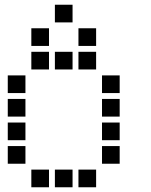

<svg xmlns="http://www.w3.org/2000/svg" viewBox="-20 -808 640 815"><path d="M214 -788Q213 -788 213 -788Q213 -788 213 -787V-714Q213 -713 213 -713Q213 -713 214 -713H287Q288 -713 288 -713Q288 -713 288 -714V-787Q288 -788 288 -788Q288 -788 287 -788ZM114 -688Q113 -688 113 -688Q113 -688 113 -687V-614Q113 -613 113 -613Q113 -613 114 -613H187Q188 -613 188 -613Q188 -613 188 -614V-687Q188 -688 188 -688Q188 -688 187 -688ZM314 -688Q313 -688 313 -688Q313 -688 313 -687V-614Q313 -613 313 -613Q313 -613 314 -613H387Q388 -613 388 -613Q388 -613 388 -614V-687Q388 -688 388 -688Q388 -688 387 -688ZM114 -588Q113 -588 113 -588Q113 -588 113 -587V-514Q113 -513 113 -513Q113 -513 114 -513H187Q188 -513 188 -513Q188 -513 188 -514V-587Q188 -588 188 -588Q188 -588 187 -588ZM214 -588Q213 -588 213 -588Q213 -588 213 -587V-514Q213 -513 213 -513Q213 -513 214 -513H287Q288 -513 288 -513Q288 -513 288 -514V-587Q288 -588 288 -588Q288 -588 287 -588ZM314 -588Q313 -588 313 -588Q313 -588 313 -587V-514Q313 -513 313 -513Q313 -513 314 -513H387Q388 -513 388 -513Q388 -513 388 -514V-587Q388 -588 388 -588Q388 -588 387 -588ZM14 -488Q13 -488 13 -488Q13 -488 13 -487V-414Q13 -413 13 -413Q13 -413 14 -413H87Q88 -413 88 -413Q88 -413 88 -414V-487Q88 -488 88 -488Q88 -488 87 -488ZM414 -488Q413 -488 413 -488Q413 -488 413 -487V-414Q413 -413 413 -413Q413 -413 414 -413H487Q488 -413 488 -413Q488 -413 488 -414V-487Q488 -488 488 -488Q488 -488 487 -488ZM14 -388Q13 -388 13 -388Q13 -388 13 -387V-314Q13 -313 13 -313Q13 -313 14 -313H87Q88 -313 88 -313Q88 -313 88 -314V-387Q88 -388 88 -388Q88 -388 87 -388ZM414 -388Q413 -388 413 -388Q413 -388 413 -387V-314Q413 -313 413 -313Q413 -313 414 -313H487Q488 -313 488 -313Q488 -313 488 -314V-387Q488 -388 488 -388Q488 -388 487 -388ZM14 -288Q13 -288 13 -288Q13 -288 13 -287V-214Q13 -213 13 -213Q13 -213 14 -213H87Q88 -213 88 -213Q88 -213 88 -214V-287Q88 -288 88 -288Q88 -288 87 -288ZM414 -288Q413 -288 413 -288Q413 -288 413 -287V-214Q413 -213 413 -213Q413 -213 414 -213H487Q488 -213 488 -213Q488 -213 488 -214V-287Q488 -288 488 -288Q488 -288 487 -288ZM14 -188Q13 -188 13 -188Q13 -188 13 -187V-114Q13 -113 13 -113Q13 -113 14 -113H87Q88 -113 88 -113Q88 -113 88 -114V-187Q88 -188 88 -188Q88 -188 87 -188ZM414 -188Q413 -188 413 -188Q413 -188 413 -187V-114Q413 -113 413 -113Q413 -113 414 -113H487Q488 -113 488 -113Q488 -113 488 -114V-187Q488 -188 488 -188Q488 -188 487 -188ZM114 -88Q113 -88 113 -88Q113 -88 113 -87V-14Q113 -13 113 -13Q113 -13 114 -13H187Q188 -13 188 -13Q188 -13 188 -14V-87Q188 -88 188 -88Q188 -88 187 -88ZM214 -88Q213 -88 213 -88Q213 -88 213 -87V-14Q213 -13 213 -13Q213 -13 214 -13H287Q288 -13 288 -13Q288 -13 288 -14V-87Q288 -88 288 -88Q288 -88 287 -88ZM314 -88Q313 -88 313 -88Q313 -88 313 -87V-14Q313 -13 313 -13Q313 -13 314 -13H387Q388 -13 388 -13Q388 -13 388 -14V-87Q388 -88 388 -88Q388 -88 387 -88Z"/></svg>

Font: Doto
Style: Bold
Weight: 700
Monospace: yes
Version: Version 1.000